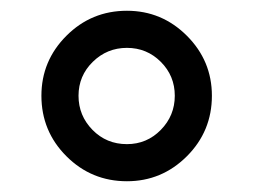

<svg xmlns="http://www.w3.org/2000/svg" viewBox="-20 -481 474 357"><path d="M57 -303Q57 -368 103.5 -414.5Q150 -461 216 -461Q281 -461 327.5 -414.5Q374 -368 374 -303Q374 -237 327.5 -190.5Q281 -144 216 -144Q150 -144 103.5 -190.5Q57 -237 57 -303ZM216 -213Q253 -213 279 -239.5Q305 -266 305 -303Q305 -340 279 -366Q253 -392 216 -392Q179 -392 152.5 -366Q126 -340 126 -303Q126 -266 152 -239.5Q178 -213 216 -213Z"/></svg>

Font: Hind
Style: Regular
Weight: 400
Designer: Manushi Parikh, Satya Rajpurohit
Foundry: Indian Type Foundry
Version: Version 2.000;PS 1.0;hotconv 1.0.79;makeotf.lib2.5.61930